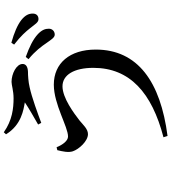

<svg xmlns="http://www.w3.org/2000/svg" viewBox="36 -890 927 1040"><g transform="rotate(-90 500.0 -370.5)"><path d="M832 -538C850 -538 864 -551 864 -570C864 -590 857 -608 835 -629C806 -656 764 -676 711 -695L699 -680C744 -643 768 -610 787 -582C805 -557 816 -538 832 -538ZM916 -626C934 -626 946 -637 946 -657C946 -679 937 -698 911 -719C884 -740 842 -758 788 -773L778 -758C826 -721 848 -695 868 -670C888 -645 898 -626 916 -626ZM206 -524C199 -495 192 -464 200 -440C211 -407 255 -358 293 -358C321 -358 344 -385 366 -403C406 -434 489 -496 552 -496C614 -496 652 -433 652 -329C652 -131 517 -12 276 51L283 73C576 35 751 -88 751 -316C751 -457 677 -543 561 -543C454 -543 333 -466 280 -466C257 -466 235 -495 222 -528ZM465 -700C437 -681 386 -651 345 -628L354 -611C402 -629 491 -662 547 -674C576 -681 611 -683 631 -683C659 -684 673 -695 673 -712C673 -746 619 -772 576 -772C558 -772 528 -761 487 -761C433 -761 368 -768 303 -814L292 -802C343 -718 426 -707 465 -700Z"/></g></svg>

Font: Source Han Serif CN SemiBold
Style: Regular
Weight: 600
Designer: Ryoko NISHIZUKA 西塚涼子 (kana & ideographs); Frank Grießhammer (Latin, Greek & Cyrillic); Wenlong ZHANG 张文龙 (bopomofo); San
Foundry: Adobe Systems Incorporated
Version: Version 1.000;PS 1;hotconv 16.6.53;makeotf.lib2.5.65590